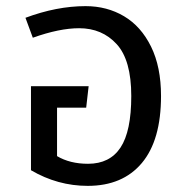

<svg xmlns="http://www.w3.org/2000/svg" viewBox="-20 -594 611 626"><path d="M505 -281Q505 -137 442.5 -62.5Q380 12 266 12Q168 12 81 -39V-313H269L261 -243H166V-85Q208 -60 267 -60Q338 -60 373 -113Q408 -166 408 -281Q408 -398 360.5 -450Q313 -502 238 -502Q174 -502 87 -471L63 -536Q165 -574 259 -574Q329 -574 384.5 -541Q440 -508 472.5 -442Q505 -376 505 -281Z"/></svg>

Font: FiraGOUPP
Style: Medium
Weight: 400
Designer: bBox Type
Foundry: bBox Type GmbH
Version: Version 1.001